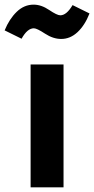

<svg xmlns="http://www.w3.org/2000/svg" viewBox="-62 -808 406 828"><path d="M212 0H70V-530H212ZM202 -640Q167 -640 132 -663Q97 -686 84 -686Q56 -686 31 -641L-42 -677Q-22 -726 10 -757Q42 -788 83 -788Q116 -788 150 -765Q184 -742 198 -742Q225 -742 251 -786L324 -750Q304 -699 272.5 -669.5Q241 -640 202 -640Z"/></svg>

Font: FiraSans
Style: Regular
Weight: 600
Designer: Carrois Corporate & Edenspiekermann AG
Foundry: Carrois Corporate GbR & Edenspiekermann AG
Version: Version 3.106;PS 003.106;hotconv 1.0.70;makeotf.lib2.5.58329